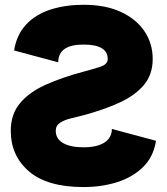

<svg xmlns="http://www.w3.org/2000/svg" viewBox="-20 -757 688 792"><path d="M324.7 -573.2Q220.2 -573.2 220.2 -500L38.1 -548.8Q48.8 -614.7 88.4 -656.5Q127.9 -698.2 189.2 -717.8Q250.5 -737.3 324.7 -737.3Q415 -737.3 478.8 -707.8Q542.5 -678.2 576.2 -627.7Q609.9 -577.1 609.9 -513.7Q609.9 -450.2 574 -407Q538.1 -363.8 473.9 -334.2Q409.7 -304.7 324.7 -281.7Q298.8 -274.9 272.2 -268.6Q245.6 -262.2 227.8 -250.7Q210 -239.3 210 -217.3Q210 -184.6 240 -167Q270 -149.4 324.7 -149.4Q379.9 -149.4 410.6 -168.9Q441.4 -188.5 441.4 -225.1L623.5 -176.3Q613.3 -110.4 570.3 -68.1Q527.3 -25.9 463.4 -5.6Q399.4 14.6 324.7 14.6Q174.8 14.6 99.6 -50Q24.4 -114.7 24.4 -217.3Q24.4 -285.6 62.3 -331.1Q100.1 -376.5 167.5 -407Q234.9 -437.5 324.7 -461.4Q363.8 -471.7 394 -481.7Q424.3 -491.7 424.3 -513.7Q424.3 -573.2 324.7 -573.2Z"/></svg>

Font: Giphurs Black
Style: Regular
Weight: 900
Version: Version 0.920; ttfautohint (v1.8.4.7-5d5b)